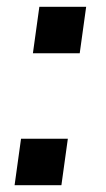

<svg xmlns="http://www.w3.org/2000/svg" viewBox="-20 -546 313 566"><path d="M77 -389 96 -526H234L215 -389ZM23 0 42 -137H180L161 0Z"/></svg>

Font: Archivo Narrow
Style: Bold Italic
Weight: 700
Italic angle: -8°
Designer: Hector Gatti
Foundry: Omnibus-Type
Version: Version 3.002